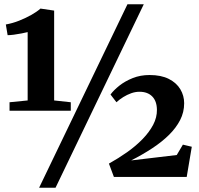

<svg xmlns="http://www.w3.org/2000/svg" viewBox="-20 -835 940 906"><path d="M110.5 -361V-683.5Q100 -681 81.5 -677.2Q63 -673.5 44.8 -671.2Q26.5 -669 16 -669L7.5 -719.5Q39 -725 70.5 -737.5Q102 -750 128.8 -765.2Q155.5 -780.5 171 -794.5L235.5 -785V-361L314 -352.5V-312.5H25V-352.5ZM581.5 -815H658.5L242 51H164.5ZM494 -63Q539 -88 580 -117Q621 -146 652.8 -178.8Q684.5 -211.5 702.8 -246.2Q721 -281 720.5 -317Q720 -358 698.2 -380Q676.5 -402 638 -402Q618.5 -402 599 -395Q579.5 -388 561.8 -377Q544 -366 529.5 -352.5L501.5 -389Q516.5 -409.5 543.2 -430.8Q570 -452 606.2 -466.5Q642.5 -481 685.5 -481Q740.5 -481 776.8 -462.5Q813 -444 831 -413.8Q849 -383.5 849 -348Q849 -305.5 830 -268.5Q811 -231.5 777 -198Q743 -164.5 697.5 -134.8Q652 -105 599 -78L814 -103.5L843 -152.5L885 -142.5L861 0H517.5Z"/></svg>

Font: Merriweather 72pt Black
Style: Regular
Weight: 900
Version: Version 2.100